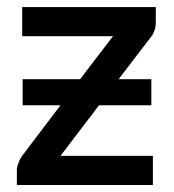

<svg xmlns="http://www.w3.org/2000/svg" viewBox="-20 -530 499 550"><path d="M426.3 -509.8V-464.8Q426.3 -454.1 422.4 -442.4Q418.5 -431.2 412.1 -423.8L319.8 -303.2H413.6V-228.5H263.7L153.3 -83.5H418V0H28.3V-44.9Q28.3 -50.8 32.7 -63Q36.6 -73.7 43 -83L153.3 -228.5H44.9V-303.2H209.5L303.7 -426.3H43.5V-509.8Z"/></svg>

Font: Lato-SemiBold
Style: Regular
Weight: 500
Designer: Lukasz Dziedzic with Adam Twardoch and Botio Nikoltchev
Foundry: tyPoland Lukasz Dziedzic
Version: ""